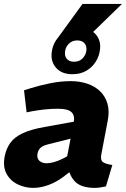

<svg xmlns="http://www.w3.org/2000/svg" viewBox="-23 -931 630 960"><path d="M506.7 1Q491.2 4.5 476.5 6.5Q461.8 8.5 451.8 8.5Q378 8.5 347.6 -28Q317.2 -64.4 316.6 -114.3L310.7 -138.3L345.7 -319.2Q352.2 -352.6 334.7 -369.9Q317.2 -387.3 266.6 -387.3Q232.6 -387.3 199.6 -383.7Q166.6 -380.2 134.6 -374.2L110.1 -369.2L97.1 -479.4L130 -489.9Q179.9 -505.3 230.8 -515.3Q281.7 -525.3 330.7 -525.3Q376.3 -525.3 414.2 -512.3Q452.2 -499.3 478.1 -474.1Q504 -448.9 514.5 -412Q525 -375 515.5 -326.7L483.4 -158.2Q478.4 -131.6 490.4 -121.5Q502.4 -111.5 538.6 -106ZM143.2 8.5Q102.7 8.5 66 -9Q29.2 -26.6 9.7 -62.1Q-9.7 -97.6 0.7 -150.6Q8.7 -189.5 29.2 -217.5Q49.7 -245.5 90.4 -264.8Q131.1 -284 199 -296L359.8 -325L341.8 -240.7L218.1 -209.5Q200.1 -205.5 189.1 -198.9Q178.1 -192.4 172.6 -183.9Q167.1 -175.4 164.6 -163.9Q160.1 -139.3 173.9 -127Q187.7 -114.7 209.8 -114.7Q225.8 -114.7 247.2 -120.5Q268.5 -126.3 291.1 -137.9L328.3 -157.5L350.6 -90.5L294.5 -47.4Q258.1 -20 218.7 -5.7Q179.2 8.5 143.2 8.5ZM338.8 -559.9Q286.4 -559.9 258.4 -590.9Q230.4 -622 235.4 -667.6Q238.5 -700 256.2 -728.2Q274 -756.4 304.7 -773.8Q335.4 -791.2 375.8 -791.2Q427.2 -791.2 454.7 -760.5Q482.2 -729.7 477.1 -685.1Q474.1 -652.1 456.3 -623.5Q438.6 -594.8 408.9 -577.3Q379.2 -559.9 338.8 -559.9ZM346.8 -622.3Q374.8 -622.3 390.8 -640Q406.8 -657.7 408.8 -678.2Q411.9 -699.3 399.9 -714.1Q387.8 -728.9 362.8 -728.9Q337.8 -728.9 321.3 -712.4Q304.8 -696 302.2 -673Q299.2 -649.8 311.7 -636.1Q324.2 -622.3 346.8 -622.3ZM259.9 -732.9 389.5 -911.3H586.8L403.3 -732.9Z"/></svg>

Font: REM Medium
Style: Italic
Weight: 500
Italic angle: -11°
Designer: Octavio Pardo
Foundry: Ashler Design
Version: Version 1.005;gftools[0.9.28]